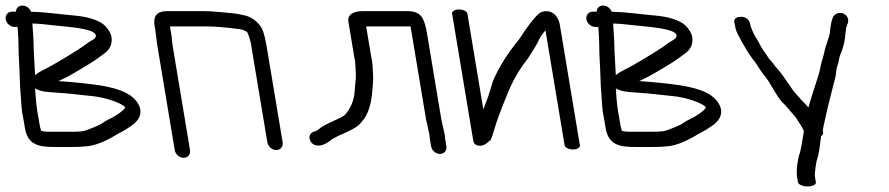

<svg xmlns="http://www.w3.org/2000/svg" viewBox="-46 -523 3198 691"><path d="M151.4 -190.1C210.1 -186.2 234.4 -182.1 287 -177C324.5 -173.5 371.4 -158.9 393.2 -145.8C407.6 -137.1 404.2 -136.4 402.9 -133.8C400.7 -129.5 392.7 -122.2 382.8 -115.2L366.8 -104.8C354.5 -96.9 337.1 -90.6 321.5 -79.3C314 -73.9 293.3 -64.5 261.3 -53.2C254.7 -50.8 241 -49 221.1 -49H124.8C118.1 -49 110.9 -49.9 102.2 -52.1C100.2 -58.4 98.3 -64.5 97.1 -71.5L92.4 -99.8L92.3 -100.2C86.8 -125.1 82.8 -160.2 80.4 -204.8C99.7 -192.6 126.8 -191.9 151.4 -190.1ZM75 -359.6C74.7 -384.2 71.9 -413.4 70.6 -438.4C93.9 -437.8 117.8 -435.2 149.8 -431.6C204 -425.6 280.1 -420.9 296.5 -401.3C301.9 -394.4 298.2 -385.2 287.2 -379.3C276.9 -373.9 265.9 -366.5 253.9 -357C240.3 -346.4 143.6 -286.9 111.9 -272.4C98.7 -265.8 88.2 -259.2 80.3 -252.4C79 -283.8 75.2 -335.1 75 -359.6ZM11.4 -481H-2.6C-17.6 -481 -28 -468.5 -25.5 -453.5C-23 -438.5 -8.5 -426 6.6 -426H17.4C17.7 -419.7 18.2 -412.1 18.8 -403.9C21.4 -368.6 20 -340.8 22.6 -300C25.6 -253.4 24.5 -227.4 28.4 -182.2C31.5 -144.9 30.4 -130.3 38.4 -93.4L43.5 -63C53.6 -2.2 91.5 6 150.5 6H211.9C232.8 6 248.3 5.4 262.4 3.9C291.2 2.1 325.2 -10.4 363.8 -32.7C383.8 -45.7 394.6 -48 419.2 -65.2C457.9 -88.7 472.5 -120.8 446.4 -156.8C421.2 -191.6 366.6 -210.3 282.6 -220C265.1 -221.9 249.5 -223.6 235.8 -225.2C215 -227.6 191.1 -229.1 164.3 -231.2C185.1 -240.2 212.9 -255.2 247.7 -276.2L277.5 -294.3C287.2 -300.1 296.3 -306.2 304.8 -312.4C320.5 -325.6 346.9 -336.9 353.7 -362.7C360.9 -390.1 351.5 -406.5 337 -424.7C314.9 -452.3 261.9 -463.9 218.7 -467.4C162.1 -472.3 118.6 -479.6 65.5 -480.9C60.5 -493.4 48.5 -503 34.7 -503C22 -503 12.3 -495.5 11.4 -481Z M637.9 17.5 575 -360.3C573.4 -369.9 572.3 -380.2 571.8 -391.2L571.7 -391.8L566.3 -424.7C566.1 -426 566.1 -425.7 565.8 -428C565.8 -428 566.2 -428 567.2 -428H693.9C724 -428 768.2 -424.6 818.7 -417.8C824.3 -417 832.2 -414.3 842.8 -408.4C845.3 -404.9 850.6 -392.6 856.6 -368.6L916.3 -10.5C918.8 4.5 933.3 17 948.3 17C963.4 17 973.8 4.5 971.3 -10.5L916.1 -341.4C909.3 -382.7 903.5 -408.5 895.2 -422.8C882.7 -444.5 858.3 -463 832.8 -468L812.5 -472.2C806.8 -473.4 799.1 -474.4 788.7 -475.5C764.7 -477.8 718.2 -483 684.7 -483H558.1C512.2 -483 505.3 -460.4 510.8 -427.3L513.5 -411.3L519.6 -362.8L582.9 17.5C585.4 32.5 600 45 615 45C630 45 640.4 32.5 637.9 17.5Z M1560.5 3.5 1555.9 -24C1555.2 -27.9 1554.7 -32.5 1554.5 -37.9L1554.4 -38.8L1542.1 -94.5L1491.3 -399.7C1486.9 -426.4 1481.8 -445.5 1474 -458.8C1463.3 -477.5 1441.8 -483 1418.9 -483H1259.8C1228.2 -483 1203.3 -471.8 1207.9 -444.5L1228.9 -318.1L1229 -317.6C1233.7 -300 1232.7 -283.8 1234.4 -262.4C1236.1 -241.3 1231.3 -213.2 1230.1 -192.1C1228.1 -162.6 1217.2 -135.6 1197 -111C1194.4 -107.9 1179.1 -98.7 1154.6 -87.8C1129.5 -76.6 1112.7 -67.7 1103 -59.4C1095.6 -53.2 1089.6 -50.5 1086.3 -50.1L1085.2 -49.9L1084.2 -49.6C1070.4 -45 1063.8 -32.2 1070.1 -17.5C1078.6 2.2 1099.6 2.4 1110.8 -0.4C1123.8 -3.7 1135.1 -10.8 1141.2 -15.9C1148.3 -21.7 1158.5 -27.9 1171.9 -34.2C1214.7 -52.8 1241.5 -66.1 1251.7 -79.6C1256.2 -85.5 1260.5 -90.8 1264.7 -95.7L1265.2 -96.2L1265.5 -96.7C1280 -118.8 1288.9 -147.6 1292.6 -182.7C1296.3 -217.2 1297.7 -241 1296.5 -255.7C1294.8 -277.2 1296 -294.4 1290 -318.4L1271.8 -428H1428.1C1429.2 -428 1429.6 -428 1431.1 -427.9C1431.1 -427.8 1431.6 -426.3 1432.2 -424.1L1487.3 -93.5L1499.1 -40.2C1499.4 -35.8 1500.2 -28.3 1500.9 -23.9L1505.5 3.5C1508 18.5 1522.5 31 1537.5 31C1552.6 31 1563 18.5 1560.5 3.5Z M1581.1 -474 1657.5 -15C1658.6 -8.5 1664.5 1.9 1682.4 1.6C1693.4 1.3 1701.4 -4 1710.3 -11C1712 -13.1 1713.5 -14.8 1714.8 -16C1714.8 -16 1716.9 -17.6 1716.9 -17.6C1716.9 -17.6 1718.6 -16 1718.6 -16C1723.7 -27.5 1728.2 -40.5 1732.3 -55C1741.4 -86.5 1753.2 -118.3 1766.6 -151.6L1789.1 -206.6C1807.4 -246.5 1829.1 -281.9 1854 -312.6C1876.3 -346.7 1887.4 -366.3 1890.8 -373.1L1890.9 -373.4L1890.9 -374.1C1898.1 -389.4 1905.9 -401.4 1917.1 -413.6L1986 0C1987.4 8.2 2001 15 2016 15C2031 15 2042.4 8.2 2041 0L1968.6 -435C1965.4 -454 1951.6 -482.7 1920.3 -482.7C1913.1 -482.7 1906.1 -481 1899.6 -478C1899.6 -478 1899.2 -477.7 1899.2 -477.7C1899.2 -477.7 1898.6 -478 1898.6 -478C1874.8 -459.2 1852.7 -428.2 1821.6 -380.6C1782.1 -332.8 1749.4 -282.3 1727.9 -230.5L1711 -175.5C1704.7 -159.3 1699.1 -144.4 1693.5 -129L1636.1 -474C1634.7 -482.2 1621.1 -489 1606.1 -489C1591 -489 1579.7 -482.2 1581.1 -474Z M2241.4 -190.1C2300.1 -186.2 2324.4 -182.1 2377 -177C2414.5 -173.5 2461.4 -158.9 2483.2 -145.8C2497.6 -137.1 2494.2 -136.4 2492.9 -133.8C2490.7 -129.5 2482.7 -122.2 2472.8 -115.2L2456.8 -104.8C2444.5 -96.9 2427.1 -90.6 2411.5 -79.3C2404 -73.9 2383.3 -64.5 2351.3 -53.2C2344.7 -50.8 2331 -49 2311.1 -49H2214.8C2208.1 -49 2200.9 -49.9 2192.2 -52.1C2190.2 -58.4 2188.3 -64.5 2187.1 -71.5L2182.4 -99.8L2182.3 -100.2C2176.8 -125.1 2172.8 -160.2 2170.4 -204.8C2189.7 -192.6 2216.8 -191.9 2241.4 -190.1ZM2165 -359.6C2164.7 -384.2 2161.9 -413.4 2160.6 -438.4C2183.9 -437.8 2207.8 -435.2 2239.8 -431.6C2294 -425.6 2370.1 -420.9 2386.5 -401.3C2391.9 -394.4 2388.2 -385.2 2377.2 -379.3C2366.9 -373.9 2355.9 -366.5 2343.9 -357C2330.3 -346.4 2233.6 -286.9 2201.9 -272.4C2188.7 -265.8 2178.2 -259.2 2170.3 -252.4C2169 -283.8 2165.2 -335.1 2165 -359.6ZM2101.4 -481H2087.4C2072.4 -481 2062 -468.5 2064.5 -453.5C2067 -438.5 2081.5 -426 2096.6 -426H2107.4C2107.7 -419.7 2108.2 -412.1 2108.8 -403.9C2111.4 -368.6 2110 -340.8 2112.6 -300C2115.6 -253.4 2114.5 -227.4 2118.4 -182.2C2121.5 -144.9 2120.4 -130.3 2128.4 -93.4L2133.5 -63C2143.6 -2.2 2181.5 6 2240.5 6H2301.9C2322.8 6 2338.3 5.4 2352.4 3.9C2381.2 2.1 2415.2 -10.4 2453.8 -32.7C2473.8 -45.7 2484.6 -48 2509.2 -65.2C2547.9 -88.7 2562.5 -120.8 2536.4 -156.8C2511.2 -191.6 2456.6 -210.3 2372.6 -220C2355.1 -221.9 2339.5 -223.6 2325.8 -225.2C2305 -227.6 2281.1 -229.1 2254.3 -231.2C2275.1 -240.2 2302.9 -255.2 2337.7 -276.2L2367.5 -294.3C2377.2 -300.1 2386.3 -306.2 2394.8 -312.4C2410.5 -325.6 2436.9 -336.9 2443.7 -362.7C2450.9 -390.1 2441.5 -406.5 2427 -424.7C2404.9 -452.3 2351.9 -463.9 2308.7 -467.4C2252.1 -472.3 2208.6 -479.6 2155.5 -480.9C2150.5 -493.4 2138.5 -503 2124.7 -503C2112 -503 2102.3 -495.5 2101.4 -481Z M2860.6 148C2878.2 148 2891.7 141.2 2890.3 133L2886.8 112C2885.1 101.9 2891.6 57.3 2894.7 49.7C2901.7 34 2906.2 -11.4 2909 -32.6C2915.6 -37.6 2918.9 -44.3 2915 -52.4C2917.4 -69.9 2921 -80 2927.6 -113.1C2935.9 -150.7 2944.8 -181.3 2952.3 -213.1C2956.9 -233.8 2961.8 -242.1 2963.5 -266.5C2964.8 -282.3 2970.8 -289.8 2973.7 -309.7C2974.6 -316.5 2978.3 -328 2984.7 -343C2991.4 -361.5 2995.3 -380.7 2996.4 -400.5C2997.8 -415.4 3000.2 -426.8 3002.9 -434C3009.6 -446.6 3008.8 -464.5 2989.8 -474C2972.2 -481.1 2958.7 -472.3 2952.4 -462.7C2946.5 -449.8 2942.9 -430.8 2940.6 -404.7C2939.6 -391.1 2923.9 -356.2 2920.9 -336.1C2918.5 -321.9 2908 -293.7 2905.5 -275.8C2903.9 -263 2895.2 -240.2 2891.2 -225.9C2884 -202.9 2872.3 -169.4 2863.5 -136C2860 -139.8 2853.1 -147.4 2851 -150.2L2838.4 -162.6C2833.7 -168.8 2827.1 -176.2 2818.4 -185.2C2805.1 -198.8 2773.3 -251.9 2755.2 -271.4C2745.9 -281.3 2739.4 -289.7 2735.4 -296.2L2735.2 -296.5L2720.4 -313.5C2716.1 -320.7 2710.2 -329.6 2704.5 -337C2694.5 -350.6 2688.4 -364.1 2678.3 -382C2678.3 -382 2678.2 -381.6 2678.2 -381.6C2678.2 -381.6 2677.9 -382 2677.9 -382C2663.2 -405.7 2654.9 -426.1 2652.1 -443C2652.1 -443 2652.2 -442 2652.2 -442C2652.2 -442 2651.9 -443 2651.9 -443C2648.5 -451 2639.9 -463.7 2617 -462.5C2598 -461.4 2593.6 -449.1 2598 -437.2C2598.6 -433.8 2599.8 -427.8 2601.3 -420.8C2605.7 -399.4 2638.1 -349 2643.8 -338.4C2653.2 -322.8 2665.7 -307.5 2675.1 -294.5L2689.9 -271.5C2695.7 -262.7 2702.8 -253.3 2711.5 -242.6C2724.9 -226.2 2748 -179.3 2766.7 -157.9C2786.2 -139.8 2795.4 -125.4 2814.7 -104.5C2823.2 -94.3 2824.3 -88.6 2834.4 -75C2839 -68.5 2842.3 -61.4 2847.3 -51.4C2844.8 -36 2835.4 21.9 2832.5 28C2825.7 42.9 2819 91.3 2822.4 112L2825.9 133C2827.3 141.2 2843 148 2860.6 148Z"/></svg>

Font: MewTooHand
Style: BdLta
Weight: 400
Designer: Mew Too, Robert Jablonski
Version: Version 0.77